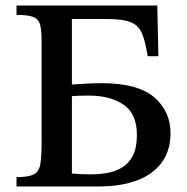

<svg xmlns="http://www.w3.org/2000/svg" viewBox="-20 -677 678 697"><path d="M336 0H40V-34Q83 -34 102.5 -44Q122 -54 126.5 -81.5Q131 -109 131 -160V-530Q131 -569 125 -589Q119 -609 99.5 -616Q80 -623 40 -623V-657H551L555 -473H516Q508 -525 496 -554.5Q484 -584 455.5 -596Q427 -608 369 -608H241V-370Q267 -372 295 -373.5Q323 -375 351 -375Q480 -375 539.5 -324Q599 -273 599 -194Q599 -101 530.5 -50.5Q462 0 336 0ZM310 -44Q339 -44 368.5 -49Q398 -54 422.5 -68.5Q447 -83 462 -111.5Q477 -140 477 -187Q477 -264 428.5 -297Q380 -330 302 -330Q283 -330 268 -329.5Q253 -329 241 -328V-47Q274 -44 310 -44Z"/></svg>

Font: STIX Two Text Medium
Style: Regular
Weight: 500
Designer: Ross Mills, John Hudson & Paul Hanslow, Tiro Typeworks Ltd; with prior portions MicroPress Inc., and Coen Hoffman.
Foundry: Tiro Typeworks Ltd
Version: Version 2.13 b171